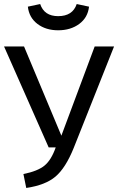

<svg xmlns="http://www.w3.org/2000/svg" viewBox="-20 -919 585 951"><path d="M268 -769Q207 -769 165.5 -800.5Q124 -832 118 -886L179 -899Q199 -839 268 -839Q340 -839 360 -899L421 -886Q415 -832 372.5 -800.5Q330 -769 268 -769ZM545 -689 345 -186Q305 -87 255 -44.5Q205 -2 110 12L96 -57Q166 -71 200 -98.5Q234 -126 256 -189H221L0 -689H99L284 -247L449 -689Z"/></svg>

Font: Fira Sans
Style: Regular
Weight: 400
Designer: Carrois Corporate & Edenspiekermann AG
Foundry: Carrois Corporate GbR & Edenspiekermann AG
Version: Version 4.106;PS 004.106;hotconv 1.0.70;makeotf.lib2.5.58329